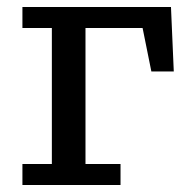

<svg xmlns="http://www.w3.org/2000/svg" viewBox="-20 -528 548 548"><path d="M44 -448V-508H468L476 -324H412L387 -448H224V-60H324V0H44V-60H128V-448Z"/></svg>

Font: Source Serif 4 Caption
Style: Regular
Weight: 400
Designer: Frank Grießhammer
Foundry: Adobe Systems Incorporated
Version: Version 4.004;hotconv 1.0.117;makeotfexe 2.5.65602